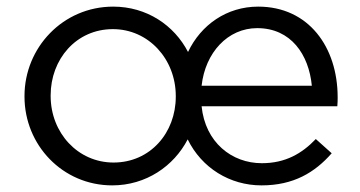

<svg xmlns="http://www.w3.org/2000/svg" viewBox="-20 -548 1089 580"><path d="M319 12C421 12 505 -46 547 -127C589 -41 674 12 770 12C867 12 931 -27 982 -85L934 -128C892 -84 842 -55 771 -55C680 -55 600 -118 589 -227H999C1000 -239 1000 -247 1000 -254C1000 -406 912 -528 760 -528C665 -528 587 -473 548 -391C506 -472 423 -528 322 -528C170 -528 54 -404 54 -258V-256C54 -110 169 12 319 12ZM922 -289H589C600 -389 668 -463 757 -463C859 -463 913 -383 922 -289ZM323 -57C215 -57 133 -147 133 -258V-260C133 -369 210 -460 321 -460C429 -460 511 -369 511 -258V-256C511 -147 434 -57 323 -57Z"/></svg>

Font: Mission
Style: Regular
Weight: 400
Version: Version 1.000;FEAKit 1.0